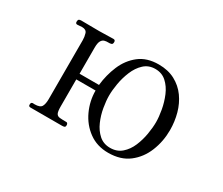

<svg xmlns="http://www.w3.org/2000/svg" viewBox="-97 -784 1193 1027"><g transform="rotate(30 500.0 -270.5)"><path d="M776 -268Q776 -300 768.5 -342Q761 -384 744.5 -423Q728 -462 700 -487.5Q672 -513 631 -513Q590 -513 562 -487Q534 -461 517.5 -421Q501 -381 494 -339.5Q487 -298 487 -266Q487 -234 494 -193Q501 -152 517.5 -114Q534 -76 562 -51Q590 -26 631 -26Q673 -26 701.5 -51Q730 -76 746 -114Q762 -152 769 -193.5Q776 -235 776 -268ZM862 -268Q862 -199 837 -137Q812 -75 762 -36.5Q712 2 635 2Q566 2 515.5 -35Q465 -72 438 -130.5Q411 -189 411 -253H292V-86Q292 -55 298 -43.5Q304 -32 319 -30.5Q334 -29 360 -29Q365 -29 367.5 -24.5Q370 -20 370 -15Q370 -4 364 -2Q358 0 349 0H155Q143 0 143 -11Q143 -15 144 -19.5Q145 -24 149 -25Q152 -27 156.5 -26.5Q161 -26 165 -26Q199 -26 208 -42Q217 -58 217 -88V-452Q217 -472 211 -491.5Q205 -511 179 -511Q172 -511 164.5 -510Q157 -509 150 -509Q139 -509 139 -521Q139 -532 143.5 -535.5Q148 -539 158 -539Q186 -539 213.5 -538.5Q241 -538 269 -538Q291 -538 312.5 -539Q334 -540 356 -540Q368 -540 368 -527Q368 -514 360 -511.5Q352 -509 341 -509.5Q330 -510 318.5 -507Q307 -504 299.5 -491Q292 -478 292 -449V-288H412Q419 -353 443.5 -411Q468 -469 515 -506Q562 -543 635 -543Q693 -543 736 -520Q779 -497 807 -458Q835 -419 848.5 -370Q862 -321 862 -268Z"/></g></svg>

Font: Kaisei Opti
Style: Regular
Weight: 400
Designer: Font-Kai, 金井和夫
Foundry: KAZUO KANAI
Version: Version 5.003